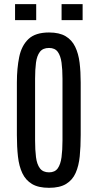

<svg xmlns="http://www.w3.org/2000/svg" viewBox="-20 -898 471 927"><path d="M216.8 8.8Q165.5 8.8 134.8 -9.5Q104 -27.8 87.9 -61.8Q71.8 -95.7 66.7 -142.3Q61.5 -189 61.5 -246.1V-499.5Q61.5 -568.4 72.8 -623Q84 -677.7 117.4 -709.5Q150.9 -741.2 216.8 -741.2Q266.6 -741.2 296.9 -723.1Q327.1 -705.1 343 -672.1Q358.9 -639.2 364.3 -595.2Q369.6 -551.3 369.6 -499.5V-246.1Q369.6 -189.9 365 -143.6Q360.4 -97.2 345.2 -63Q330.1 -28.8 299.3 -10Q268.6 8.8 216.8 8.8ZM216.8 -65.9Q245.1 -65.9 258.8 -85.2Q272.5 -104.5 277.1 -139.2Q281.7 -173.8 281.7 -219.7V-518.1Q281.7 -562.5 277.1 -595.7Q272.5 -628.9 258.8 -647.7Q245.1 -666.5 216.8 -666.5Q187 -666.5 172.6 -647.7Q158.2 -628.9 153.8 -595.7Q149.4 -562.5 149.4 -518.1V-219.7Q149.4 -173.8 153.8 -139.2Q158.2 -104.5 172.9 -85.2Q187.5 -65.9 216.8 -65.9ZM277.3 -800.8V-877.9H378.9V-800.8ZM52.7 -800.8V-877.9H154.8V-800.8Z"/></svg>

Font: AntonioLight
Style: Regular
Weight: 300
Designer: Vernon Adams
Foundry: Vernon Adams
Version: Version 1.002